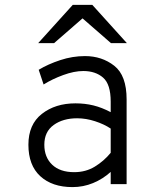

<svg xmlns="http://www.w3.org/2000/svg" viewBox="-20 -752 656 784"><path d="M96 -161Q96 -244 151 -287Q206 -330 288 -330Q327 -330 361.5 -321.5Q396 -313 432 -294V-337Q432 -408 401 -435Q370 -462 320 -462Q283 -462 238 -445.5Q193 -429 158 -407L138 -467Q176 -490 226 -506.5Q276 -523 327 -523Q396 -523 446.5 -483.5Q497 -444 497 -346V0H432V-50Q400 -21 360 -4.5Q320 12 276 12Q193 12 144.5 -32.5Q96 -77 96 -161ZM432 -128V-227Q405 -245 368 -257Q331 -269 295 -269Q237 -269 199 -241.5Q161 -214 161 -161Q161 -110 193 -79.5Q225 -49 283 -49Q330 -49 367 -71.5Q404 -94 432 -128ZM317 -677 201 -576H136L277 -732H357L498 -576H433Z"/></svg>

Font: Overpass Mono Light
Style: Regular
Weight: 300
Monospace: yes
Designer: Delve Withrington, Dave Bailey
Foundry: Delve Fonts
Version: Version 1.000;DELV;Overpass